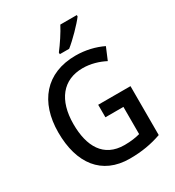

<svg xmlns="http://www.w3.org/2000/svg" viewBox="-221 -1070 1104 1210"><g transform="rotate(-30 331.5 -465.5)"><path d="M527 -931V-941H407C384 -896 344 -836 311 -793V-781H379C425 -817 499 -893 527 -931ZM361 -384V-293H492V-95C462 -87 427 -81 379 -81C227 -81 165 -195 165 -356C165 -530 247 -633 391 -633C449 -633 505 -616 551 -592L588 -680C532 -707 465 -724 392 -724C175 -724 56 -579 56 -358C56 -133 162 10 365 10C453 10 525 -3 596 -28V-384Z"/></g></svg>

Font: Noto Sans SemiCondensed Medium
Style: Regular
Weight: 500
Width: 4
Designer: Monotype Design Team
Foundry: Monotype Imaging Inc.
Version: Version 2.013